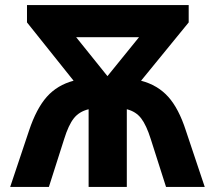

<svg xmlns="http://www.w3.org/2000/svg" viewBox="-20 -734 844 754"><path d="M721 -714V-646L534 -417Q599 -400 640.5 -354Q682 -308 710 -221L784 0H632L572 -188Q555 -242 534.5 -269Q514 -296 478 -305V0H328V-305Q291 -296 270 -269.5Q249 -243 232 -188L172 0H20L94 -221Q123 -308 164 -354Q205 -400 269 -417L86 -646V-714ZM526 -588H279L402 -435Z"/></svg>

Font: Noto Sans IKEA
Style: Bold
Weight: 600
Designer: Monotype Design Team
Foundry: Monotype Imaging Inc.
Version: Version 2.001